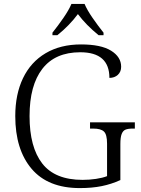

<svg xmlns="http://www.w3.org/2000/svg" viewBox="-20 -951 722 981"><path d="M58 -358Q58 -469 97.5 -551.5Q137 -634 213 -679Q289 -724 394 -724Q496 -724 547.5 -692Q599 -660 599 -610Q599 -584 582 -568.5Q565 -553 539 -553Q539 -684 390 -684Q262 -684 196.5 -599.5Q131 -515 131 -358Q131 -199 196 -115.5Q261 -32 402 -32Q437 -32 470.5 -37Q504 -42 527 -51V-217Q527 -264 511 -279Q495 -294 457 -294H440V-326H669V-294H658Q634 -294 621 -288.5Q608 -283 601.5 -266Q595 -249 595 -215V-31Q549 -10 499.5 0Q450 10 388 10Q225 10 141.5 -88.5Q58 -187 58 -358ZM248 -784Q276 -819 304 -859.5Q332 -900 345 -931H412Q425 -900 453 -859.5Q481 -819 509 -784V-771H484Q420 -823 378 -879Q335 -821 273 -771H248Z"/></svg>

Font: Noto Serif Light
Style: Regular
Weight: 300
Designer: Monotype Design Team
Foundry: Monotype Imaging Inc.
Version: Version 1.001